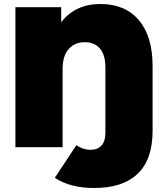

<svg xmlns="http://www.w3.org/2000/svg" viewBox="-20 -736 834 960"><path d="M743 -405V-82Q743 61 668.5 132.5Q594 204 451 204Q331 204 254 153L362 -10Q395 13 431 13Q468 13 487.5 -8.5Q507 -30 507 -72V-398Q507 -462 479.5 -493.5Q452 -525 403 -525Q354 -525 323.5 -491Q293 -457 293 -390V0H57V-700H286V-625Q357 -716 482 -716Q606 -716 674.5 -635Q743 -554 743 -405Z"/></svg>

Font: Montserrat Alternates Black
Style: Regular
Weight: 900
Designer: Julieta Ulanovsky
Foundry: Julieta Ulanovsky
Version: Version 7.200